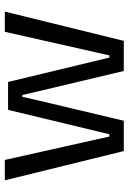

<svg xmlns="http://www.w3.org/2000/svg" viewBox="110 -638 528 788"><g transform="rotate(-90 374.0 -244.0)"><path d="M272.4 0H148L27.9 -488.2H111.6L207.7 -58.9H217L317.1 -474.9H431.6L531.7 -58.9H540.6L637.5 -488.2H720.4L600.3 0H476.7L394.2 -347.1L378 -416.4H370.6L354.8 -347Z"/></g></svg>

Font: Anek Kannada Medium
Style: Regular
Weight: 500
Designer: Vaishnavi Murthy, Maithili Shingre (Kannada) & Yesha Goshar (Latin)
Foundry: Ek Type
Version: Version 1.003